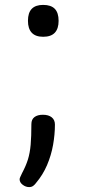

<svg xmlns="http://www.w3.org/2000/svg" viewBox="-20 -552 353 783"><path d="M156 -402Q125 -402 109.5 -418.5Q94 -435 94 -467Q94 -500 109.5 -516Q125 -532 156 -532Q188 -532 203.5 -516Q219 -500 219 -467Q219 -435 203.5 -418.5Q188 -402 156 -402ZM99 211Q85 211 72.5 201.5Q60 192 60 179Q60 175 63 169Q66 163 70 154Q86 124 94 98Q102 72 105 38.5Q108 5 108 -46Q108 -65 120.5 -74.5Q133 -84 155 -84Q178 -84 191 -73.5Q204 -63 204 -44Q204 -4 196.5 38.5Q189 81 172 121Q155 161 127 194Q123 200 116 205.5Q109 211 99 211Z"/></svg>

Font: Playwrite PE
Style: Regular
Weight: 400
Designer: Veronika Burian, José Scaglione
Foundry: TypeTogether
Version: Version 1.002